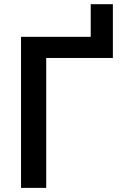

<svg xmlns="http://www.w3.org/2000/svg" viewBox="-20 -910 614 931"><path d="M527.3 -628.9H204.1V1H82V-731.4H419.9V-889.6H527.3Z"/></svg>

Font: Gen Shin Gothic Medium
Style: Regular
Weight: 500
Designer: [Source Han Sans]
Ryoko NISHIZUKA  (kana & ideographs); Paul D. Hunt (Latin, Greek & Cyrillic); Wenlong ZHANG  (bopomofo
Version: Version 1.002.20150607